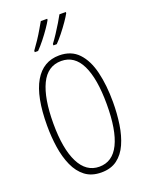

<svg xmlns="http://www.w3.org/2000/svg" viewBox="-174 -1036 868 1132"><g transform="rotate(-20 259.5 -470.5)"><path d="M466 -358Q466 -285 456 -218.5Q446 -152 423 -100.5Q400 -49 360.5 -19.5Q321 10 261 10Q200 10 160 -20.5Q120 -51 96.5 -103.5Q73 -156 63 -221.5Q53 -287 53 -358Q53 -541 106.5 -632.5Q160 -724 261 -724Q336 -724 381 -676.5Q426 -629 446 -546Q466 -463 466 -358ZM92 -358Q92 -199 135.5 -112.5Q179 -26 261 -26Q344 -26 385.5 -110.5Q427 -195 427 -358Q427 -518 385.5 -603.5Q344 -689 261 -689Q175 -689 133.5 -602.5Q92 -516 92 -358ZM386 -944Q377 -927 357 -898Q337 -869 313.5 -839.5Q290 -810 271 -791H250V-800Q266 -821 285 -850Q304 -879 320.5 -906.5Q337 -934 346 -951H386ZM269 -944Q260 -927 240.5 -898.5Q221 -870 197.5 -840.5Q174 -811 154 -791H133V-800Q150 -823 169 -851.5Q188 -880 203.5 -907Q219 -934 229 -951H269Z"/></g></svg>

Font: Noto Sans Khmer UI ExtraCondensed ExtraLight
Style: Regular
Weight: 200
Width: 2
Designer: Danh Hong and the Monotype Design Team
Foundry: Monotype Imaging Inc.
Version: Version 2.002; ttfautohint (v1.8.4.7-5d5b)